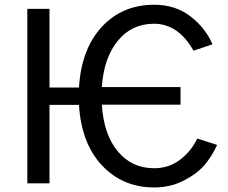

<svg xmlns="http://www.w3.org/2000/svg" viewBox="-20 -783 972 820"><path d="M96.7 0V-745.1H191.4V-409.2H317.4Q327.1 -573.2 414.6 -668Q502 -762.7 638.7 -762.7Q728.5 -762.7 792.5 -713.9Q856.4 -665 887.7 -593.8L806.6 -566.4Q741.2 -681.6 637.7 -681.6Q542 -681.6 482.4 -607.9Q422.9 -534.2 415 -411.1H751V-335.9H415Q422.9 -209 482.9 -136.7Q543 -64.5 637.7 -64.5Q702.1 -64.5 750 -101.6Q797.9 -138.7 822.3 -191.4L907.2 -164.1Q886.7 -118.2 855 -80.1Q823.2 -42 765.6 -12.2Q708 17.6 638.7 17.6Q503.9 17.6 415.5 -76.7Q327.1 -170.9 317.4 -335H191.4V0Z"/></svg>

Font: Gothic A1 Medium
Style: Regular
Weight: 500
Designer: HanYang I&C Co.,Ltd.
Foundry: HanYang I&C Co.,Ltd.
Version: Version 2.50